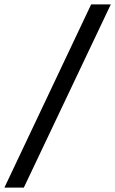

<svg xmlns="http://www.w3.org/2000/svg" viewBox="-90 -750 522 870"><path d="M-70 100 323 -730H412L18 100Z"/></svg>

Font: MuseoModerno
Style: Italic
Weight: 400
Italic angle: -9°
Designer: Pablo Cosgaya, Héctor Gatti, Marcela Romero, and the Authors of The MuseoModerno Project.
Foundry: Omnibus-Type Team
Version: Version 1.003